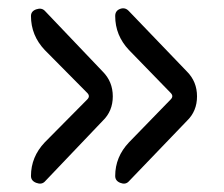

<svg xmlns="http://www.w3.org/2000/svg" viewBox="-20 -522 540 463"><path d="M87.9 -178.7 190.4 -282.2Q198.2 -290 190.4 -297.9L87.9 -401.4Q54.7 -436.5 54.7 -483.4Q54.7 -495.1 67.4 -499.5Q80.1 -503.9 87.9 -496.1L227.5 -349.6Q252 -325.2 252 -289.6Q252 -253.9 227.5 -230.5L87.9 -84Q80.1 -76.2 67.4 -81.1Q54.7 -85.9 54.7 -97.7Q54.7 -143.6 87.9 -178.7ZM291 -178.7 391.6 -282.2Q399.4 -290 391.6 -297.9L291 -401.4Q257.8 -436.5 257.8 -483.4Q257.8 -496.1 269.5 -500.5Q281.2 -504.9 290 -496.1L430.7 -349.6Q455.1 -325.2 455.1 -289.6Q455.1 -253.9 430.7 -230.5L290 -84Q282.2 -76.2 270 -81.1Q257.8 -85.9 257.8 -97.7Q257.8 -143.6 291 -178.7Z"/></svg>

Font: Rounded-X Mgen+ 2m regular
Style: Regular
Weight: 400
Designer: [Source Han Sans]
Ryoko NISHIZUKA  (kana & ideographs); Paul D. Hunt (Latin, Greek & Cyrillic); Wenlong ZHANG  (bopomofo
Version: Version 1.059.20150602